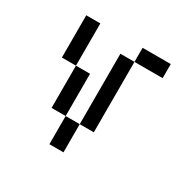

<svg xmlns="http://www.w3.org/2000/svg" viewBox="-119 -619 738 738"><g transform="rotate(30 250.0 -250.0)"><path d="M437.5 -437.5V-500H312.5V-437.5H250V-125H187.5Q187.5 -125 187.5 0H250Q250 0 250 -125H312.5V-437.5ZM187.5 -125V-312.5H125V-125ZM125 -312.5V-500H62.5V-312.5Z"/></g></svg>

Font: UnifontExMono
Style: Regular
Weight: 500
Version: Version 15.0.06